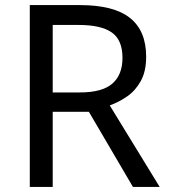

<svg xmlns="http://www.w3.org/2000/svg" viewBox="-20 -734 662 754"><path d="M294 -714Q427 -714 490.5 -663.5Q554 -613 554 -511Q554 -454 533 -416Q512 -378 479.5 -355.5Q447 -333 411 -320L607 0H502L329 -295H187V0H97V-714ZM289 -636H187V-371H294Q381 -371 421 -405.5Q461 -440 461 -507Q461 -577 419 -606.5Q377 -636 289 -636Z"/></svg>

Font: Noto Sans Lisu
Style: Regular
Weight: 400
Designer: Monotype Design Team. David Williams.
Foundry: Monotype Imaging Inc.
Version: Version 2.102